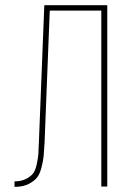

<svg xmlns="http://www.w3.org/2000/svg" viewBox="-20 -720 474 741"><path d="M371 -679H172L152 -169Q150 -136 148.5 -118.5Q147 -101 140.5 -75Q134 -49 123.5 -35.5Q113 -22 92.5 -11Q72 0 43 1H36V-20Q62 -20 80.5 -29.5Q99 -39 108 -51Q117 -63 122 -87Q127 -111 128 -125Q129 -139 130 -169L151 -700H394V0H371Z"/></svg>

Font: Bebas Neue Light
Style: Regular
Weight: 300
Designer: Ryoichi Tsunekawa
Foundry: Ryoichi Tsunekawa
Version: Version 001.003; ttfautohint (v1.5.65-e2d9)